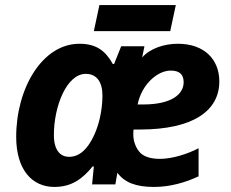

<svg xmlns="http://www.w3.org/2000/svg" viewBox="-20 -729 912 759"><path d="M195 10C264 10 307 -23 346 -71H351L344 0H436L444 -46C473 -7 518 10 589 10C653 10 714 -8 765 -32V-143C721 -120 661 -101 612 -101C573 -101 545 -111 530 -130C515 -149 507 -172 507 -198C507 -205 507 -209 508 -217H533C745 -217 847 -292 847 -407C847 -494 788 -556 683 -556C628 -556 573 -537 542 -502L551 -546H459L431 -476H426C397 -528 361 -556 294 -556C147 -556 44 -380 44 -188C44 -59 106 10 195 10ZM524 -316C540 -395 602 -450 655 -450C689 -450 706 -435 706 -404C706 -357 659 -316 546 -316ZM253 -109C221 -109 193 -132 193 -195C193 -310 244 -437 319 -437C364 -437 385 -403 385 -351C385 -320 381 -290 374 -259C364 -218 349 -182 328 -153C307 -124 282 -109 253 -109ZM653 -606 675 -709H373L351 -606Z"/></svg>

Font: BC Sans
Style: Bold Italic
Weight: 700
Italic angle: -12°
Designer: Monotype Design Team
Province of B.C.
Foundry: Monotype Imaging Inc.
Version: Version 2.000;GOOG;noto-source:20170915:90ef993387c0